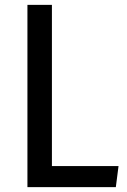

<svg xmlns="http://www.w3.org/2000/svg" viewBox="-20 -764 520 784"><path d="M192 -744H92V0H453L464 -86H192Z"/></svg>

Font: Glow Sans SC Condensed Medium
Style: Regular
Weight: 600
Width: 3
Designer: Ryoko NISHIZUKA (kana, bopomofo & ideographs); Paul D. Hunt (Latin, Greek & Cyrillic); Sandoll Communications, Soo-young
Version: Version 0.93